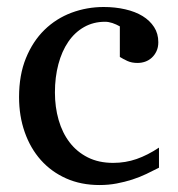

<svg xmlns="http://www.w3.org/2000/svg" viewBox="-20 -514 506 546"><path d="M432.1 -37.1Q415 -28.3 396.2 -19.3Q377.4 -10.3 356.2 -3.4Q335 3.4 311.8 7.8Q288.6 12.2 263.2 12.2Q210.4 12.2 168.2 -6.6Q126 -25.4 96.2 -58.8Q66.4 -92.3 50.3 -138.2Q34.2 -184.1 34.2 -237.8Q34.2 -300.8 53.7 -348.6Q73.2 -396.5 106.4 -429Q139.6 -461.4 183.3 -477.8Q227.1 -494.1 274.9 -494.1Q307.6 -494.1 336.2 -487.5Q364.7 -481 385.5 -468.3Q406.2 -455.6 418.2 -437Q430.2 -418.5 430.2 -394Q430.2 -379.4 425 -368.4Q419.9 -357.4 411.6 -349.9Q403.3 -342.3 392.8 -338.6Q382.3 -335 371.1 -335Q354.5 -335 342.3 -340.6Q330.1 -346.2 320.8 -352.1V-439Q310.5 -444.8 299.6 -448.5Q288.6 -452.1 278.8 -452.1Q245.6 -452.1 219 -437Q192.4 -421.9 174.1 -395Q155.8 -368.2 146 -331.3Q136.2 -294.4 136.2 -251Q136.2 -209.5 146.7 -172.9Q157.2 -136.2 178 -109.1Q198.7 -82 229.7 -66.4Q260.7 -50.8 301.8 -50.8Q336.9 -50.8 368.4 -61.8Q399.9 -72.8 432.1 -94.2Z"/></svg>

Font: Charis SIL Phon
Style: Regular
Weight: 400
Foundry: SIL International
Version: Version 5.000